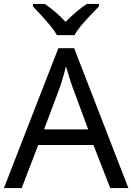

<svg xmlns="http://www.w3.org/2000/svg" viewBox="-20 -964 679 984"><path d="M545 0 459 -221H176L91 0H0L279 -717H360L638 0ZM352 -517Q349 -525 342 -546Q335 -567 328.5 -589.5Q322 -612 318 -624Q313 -604 307.5 -583.5Q302 -563 296.5 -546Q291 -529 287 -517L206 -301H432ZM272 -784Q259 -807 237 -833.5Q215 -860 191 -886Q167 -912 149 -931V-944H209Q235 -927 263 -903Q291 -879 316 -852Q343 -879 371 -903Q399 -927 425 -944H487V-931Q468 -912 443.5 -886Q419 -860 396.5 -833.5Q374 -807 362 -784Z"/></svg>

Font: Noto Sans Cherokee
Style: Regular
Weight: 400
Designer: Monotype Design Team
Foundry: Monotype Imaging Inc.
Version: Version 2.001